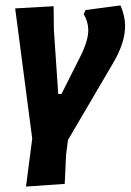

<svg xmlns="http://www.w3.org/2000/svg" viewBox="-20 -494 482 709"><path d="M425 -474Q442 -434 442 -398Q442 -336 397 -260L231 23L224 77L219 185L76 195L99 18L36 -463L178 -471L179 -384L195 -147H207L277 -286Q306 -344 306 -383Q306 -413 289 -442L296 -457Z"/></svg>

Font: Alegreya Sans ExtraBold
Style: Italic
Weight: 800
Italic angle: -7°
Designer: Juan Pablo del Peral
Foundry: Huerta Tipografica
Version: Version 2.007